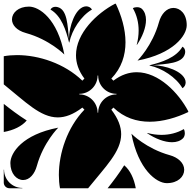

<svg xmlns="http://www.w3.org/2000/svg" viewBox="-20 -1000 1040 1020"><path d="M678.2 -289.5C714.2 -99.5 811 -27 866 -27C925.1 -27 958.6 -61.4 958.6 -97.9C958.6 -134.7 925.3 -163.6 882.2 -175.5C756.5 -210.2 678.2 -289.5 678.2 -289.5ZM710.5 -678.2C900.5 -714.2 972 -811 972 -866C972 -926.3 937.6 -957.9 901.2 -957.9C864.8 -957.9 836.2 -924.9 824.5 -882.2C789.8 -756.5 710.5 -678.2 710.5 -678.2ZM761.8 -292.3C804.8 -263.4 853.7 -244.4 893.9 -244.4C917.3 -244.4 937.7 -250.9 952.4 -265.5C958.7 -271.9 961.9 -282.1 961.9 -292.4C961.9 -300.1 960.1 -308 956.5 -314.2C920.2 -293.2 879.5 -283.5 837.9 -283.5C812.8 -283.5 787.3 -287 762.2 -293.7ZM685.8 -956.5C706.8 -920.2 716.5 -879.5 716.5 -837.9C716.5 -812.8 713 -787.3 706.3 -762.2L707.7 -761.8C736.6 -804.8 755.6 -853.7 755.6 -893.9C755.6 -917.3 749.1 -937.7 734.5 -952.4C728.1 -958.7 717.9 -961.9 707.6 -961.9C699.8 -961.9 692 -960.1 685.8 -956.5ZM551.8 0H701.3C691.8 -52.2 671.3 -95.5 640 -122C611.3 -76.7 581.1 -36.6 551.8 0ZM0 -298.7C52.2 -308.2 95.5 -328.7 122 -360C76.7 -388.7 36.6 -418.9 0 -448.2ZM35.1 -133.8C35.1 -77.5 68.1 -43.6 103 -43.6C137.4 -43.6 164.1 -76.2 175.5 -117.8C210.2 -243.5 289.5 -321.8 289.5 -321.8C99.5 -285.8 35.1 -188.4 35.1 -133.8ZM0 -30C0 -13.4 13.4 0 30 0H98.8V-1.5C45.1 -1.5 1.5 -45.1 1.5 -98.8H0ZM43.6 -897C43.6 -868.5 66.2 -838.7 117.8 -824.5C243.4 -789.8 321.8 -710.5 321.8 -710.5C285.8 -900.5 188.4 -964.9 133.8 -964.9C77.5 -964.9 43.6 -931.9 43.6 -897ZM774.2 -651.8C841 -637.9 915.7 -589.6 949.3 -531.4C960.6 -537.9 966.3 -550.1 966.3 -562.4C966.3 -565.7 965.9 -569.1 965 -572.4C951.7 -622.2 859 -652.5 792.4 -653.7C865.5 -660.9 948.5 -662.5 962 -713C963.2 -717.2 963.8 -721.5 963.8 -725.6C963.8 -736.3 959.6 -746 949.3 -752C915.7 -693.7 839.4 -669.2 774.6 -653.3ZM0 -551.8C114.6 -459.8 194.3 -376.3 287 -376.3C326.9 -376.3 369.1 -391.7 417.5 -428.5L428.5 -417.5C337 -322.6 292.7 -185.9 292.7 -70.4C292.7 -45.8 294.7 -22.1 298.7 0H448.2C540.2 -114.6 623.7 -194.4 623.7 -287.1C623.7 -326.9 608.3 -369.1 571.5 -417.5L582.5 -428.5C639.1 -373.9 706.8 -353.3 775.4 -353.3C846.4 -353.3 918.3 -375.4 980 -404.7V-409.2C928.8 -506.6 823.3 -616.3 706.5 -616.3C665.9 -616.3 624 -603.1 582.5 -571.5L571.5 -582.5C626.1 -639.1 646.7 -706.8 646.7 -775.4C646.7 -846.4 624.6 -918.4 595.3 -980H590.8C493.4 -928.8 383.7 -823.3 383.7 -706.5C383.7 -665.9 396.9 -624 428.5 -582.5L417.5 -571.5C322.6 -663 185.9 -707.3 70.4 -707.3C45.8 -707.3 22.1 -705.3 0 -701.3ZM248.1 -949.3C306.3 -915.7 330.9 -839.4 346.7 -774.6L348.2 -774.3C362.1 -841 410.4 -915.7 468.6 -949.3C462.1 -960.6 449.9 -966.4 437.7 -966.4C434.3 -966.4 430.9 -965.9 427.6 -965C377.8 -951.7 347.5 -859.1 346.3 -792.4C339.1 -865.5 337.5 -948.5 287 -962C282.8 -963.2 278.5 -963.8 274.4 -963.8C263.7 -963.8 254 -959.6 248.1 -949.3ZM401.3 -498.5V-501.5C429.2 -501.5 454.4 -513.3 472.1 -532.2C488.5 -549.6 498.5 -573 498.5 -598.8H501.5C501.5 -570.8 513.3 -545.6 532.2 -527.9C549.6 -511.5 573 -501.5 598.8 -501.5V-498.5C570.8 -498.5 545.6 -486.7 527.9 -467.8C511.5 -450.4 501.5 -427 501.5 -401.3H498.5C498.5 -429.2 486.7 -454.4 467.8 -472.1C450.4 -488.5 427 -498.5 401.3 -498.5Z"/></svg>

Font: GlukFrames07
Style: Medium
Weight: 500
Monospace: yes
Designer: gluk
Foundry: gluk
Version: Version 1.00